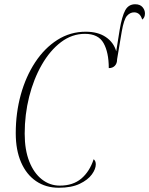

<svg xmlns="http://www.w3.org/2000/svg" viewBox="-20 -872 701 902"><path d="M256 10Q195 10 149.5 -21Q104 -52 79 -109.5Q54 -167 54 -246Q54 -341 77.5 -426.5Q101 -512 145 -579Q189 -646 249.5 -684.5Q310 -723 383 -723Q440 -723 477 -698Q514 -673 526 -631L542 -731Q553 -796 568.5 -824Q584 -852 615 -852Q638 -852 649.5 -838.5Q661 -825 661 -809Q661 -789 648 -780Q638 -814 610 -814Q591 -814 576.5 -797.5Q562 -781 552 -724L530 -593V-592Q530 -574 519.5 -563Q509 -552 491 -552Q491 -626 466.5 -669.5Q442 -713 379 -713Q318 -713 266.5 -674Q215 -635 176.5 -568Q138 -501 117 -417.5Q96 -334 96 -244Q96 -168 117.5 -113.5Q139 -59 176.5 -29.5Q214 0 261 0Q323 0 362 -33Q401 -66 420 -124Q430 -116 430 -100Q430 -78 411.5 -52.5Q393 -27 354.5 -8.5Q316 10 256 10Z"/></svg>

Font: Noto Serif Display Condensed ExtraLight
Style: Italic
Weight: 200
Width: 3
Italic angle: -12°
Designer: Monotype Design Team
Foundry: Monotype Imaging Inc.
Version: Version 2.009